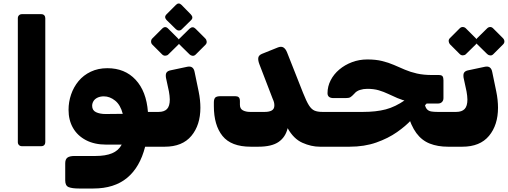

<svg xmlns="http://www.w3.org/2000/svg" viewBox="-20 -831 2907 1098"><path d="M105 5Q95 5 88.5 -1.5Q82 -8 82 -18V-727Q82 -737 88.5 -743.5Q95 -750 105 -750H216Q227 -750 233 -743.5Q239 -737 239 -727V-18Q239 -8 233 -1.5Q227 5 216 5Z M432 247Q392 247 372.5 239Q353 231 353 201V103Q353 80 365.5 70.5Q378 61 407 61H526Q584 61 621 45.5Q658 30 676 -4H588Q520 -4 471.5 -29.5Q423 -55 397.5 -99.5Q372 -144 372 -203Q372 -248 386.5 -290.5Q401 -333 429 -367Q457 -401 499 -421Q541 -441 594 -441Q694 -441 755.5 -375Q817 -309 826 -191H882Q897 -191 897 -176L898 -22Q898 8 868 8H810Q780 126 706.5 186.5Q633 247 514 247ZM584 -179 682 -180Q669 -231 638.5 -255.5Q608 -280 574 -280Q553 -280 537.5 -272.5Q522 -265 514.5 -252.5Q507 -240 507 -226Q507 -200 529 -189.5Q551 -179 584 -179Z M869 8Q861 8 857 3.5Q853 -1 853 -8V-163Q853 -177 861 -184Q869 -191 883 -191H887Q919 -191 935 -207.5Q951 -224 951 -262Q951 -272 949.5 -284Q948 -296 946 -308L929 -387Q926 -408 933 -417Q940 -426 956 -429L1050 -449Q1086 -457 1093 -419L1116 -308Q1121 -284 1123.5 -260Q1126 -236 1126 -215Q1126 -116 1074.5 -54Q1023 8 922 8ZM1019 -663Q1012 -656 1002.5 -656.5Q993 -657 986 -664L932 -717Q917 -734 932 -749L986 -803Q1002 -819 1018 -803L1071 -749Q1088 -731 1073 -716ZM942 -519Q936 -513 925.5 -512.5Q915 -512 907 -520L851 -576Q844 -583 844 -593.5Q844 -604 851 -611L907 -667Q925 -685 942 -667L998 -611Q1006 -603 1006.5 -592.5Q1007 -582 999 -575ZM1099 -519Q1091 -511 1081 -512Q1071 -513 1064 -520L1007 -576Q1000 -583 1000 -594Q1000 -605 1007 -611L1064 -667Q1082 -683 1098 -667L1154 -611Q1161 -604 1162 -593.5Q1163 -583 1155 -575Z M1414 8Q1302 8 1252.5 -53.5Q1203 -115 1203 -224V-245Q1203 -264 1210.5 -272.5Q1218 -281 1243 -281H1325Q1338 -281 1345 -275Q1352 -269 1352 -253V-232Q1352 -209 1369 -200Q1386 -191 1410 -191H1494Q1520 -191 1534.5 -199.5Q1549 -208 1549 -228Q1549 -237 1547 -245.5Q1545 -254 1539 -267L1464 -462Q1455 -485 1457 -500Q1459 -515 1478 -523L1570 -560Q1589 -567 1601 -559.5Q1613 -552 1621 -533L1713 -300Q1732 -252 1746.5 -229Q1761 -206 1778.5 -198.5Q1796 -191 1824 -191Q1839 -191 1839 -176V-22Q1839 8 1809 8Q1760 8 1709.5 -14.5Q1659 -37 1625 -98Q1613 -47 1573.5 -19.5Q1534 8 1457 8Z M1809 8Q1794 8 1794 -7V-161Q1794 -191 1824 -191H2056Q2131 -191 2186 -205.5Q2241 -220 2297 -259L2389 -322L2448 -269L2332 -145Q2301 -111 2250.5 -75.5Q2200 -40 2132 -16Q2064 8 1979 8ZM2542 8Q2483 8 2437.5 -10Q2392 -28 2361 -70Q2330 -112 2310 -184L2406 -279Q2406 -249 2410 -231.5Q2414 -214 2423 -205Q2432 -196 2446.5 -193.5Q2461 -191 2483 -191H2585Q2592 -191 2596 -186.5Q2600 -182 2600 -175V-21Q2600 -7 2592 0.5Q2584 8 2570 8ZM2404 -239 2402 -242Q2352 -242 2316.5 -250Q2281 -258 2253 -270Q2225 -282 2200 -294Q2175 -306 2146.5 -314.5Q2118 -323 2080 -323Q2058 -323 2038 -316.5Q2018 -310 2006 -295Q1992 -280 1983.5 -275Q1975 -270 1956 -270H1888Q1853 -270 1853 -298Q1853 -337 1871 -372Q1889 -407 1920.5 -433.5Q1952 -460 1993 -475.5Q2034 -491 2081 -491Q2129 -491 2165.5 -482Q2202 -473 2233 -459.5Q2264 -446 2295.5 -432.5Q2327 -419 2364.5 -410.5Q2402 -402 2452 -402H2489Q2506 -402 2511 -394.5Q2516 -387 2516 -372V-270Q2516 -256 2507.5 -247.5Q2499 -239 2485 -239Z M2571 8Q2563 8 2559 3.5Q2555 -1 2555 -8V-163Q2555 -177 2563 -184Q2571 -191 2585 -191H2589Q2621 -191 2637 -207.5Q2653 -224 2653 -262Q2653 -272 2651.5 -284Q2650 -296 2648 -308L2631 -387Q2628 -408 2635 -417Q2642 -426 2658 -429L2752 -449Q2788 -457 2795 -419L2818 -308Q2823 -284 2825.5 -260Q2828 -236 2828 -215Q2828 -116 2776.5 -54Q2725 8 2624 8ZM2644 -521Q2638 -515 2627.5 -514.5Q2617 -514 2609 -522L2553 -578Q2547 -585 2546 -595Q2545 -605 2553 -613L2609 -669Q2617 -677 2627 -676.5Q2637 -676 2644 -669L2700 -613Q2708 -605 2708.5 -594.5Q2709 -584 2701 -577ZM2801 -521Q2793 -513 2783 -514Q2773 -515 2766 -522L2709 -578Q2702 -585 2702 -595.5Q2702 -606 2709 -613L2766 -669Q2773 -676 2782.5 -676.5Q2792 -677 2800 -669L2856 -613Q2864 -605 2864.5 -595Q2865 -585 2857 -577Z"/></svg>

Font: Rubik ExtraBold
Style: Italic
Weight: 800
Italic angle: -12°
Designer: Hubert and Fischer
Foundry: Hubert and Fischer
Version: Version 2.300;gftools[0.9.30]